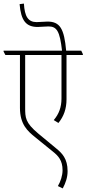

<svg xmlns="http://www.w3.org/2000/svg" viewBox="-39 -904 481 1068"><path d="M310 144C326 114 337 83 337 48C337 -22 306 -52 273 -79L174 -161C101 -222 101 -250 101 -306V-598H303V-356C303 -308 289 -270 260 -236L286 -220C316 -257 331 -299 331 -352V-598H422V-603L413 -622H329C318 -744 295 -784 225 -784C207 -784 185 -781 165 -781C117 -781 98 -813 94 -884L70 -881C78 -790 105 -754 171 -754C189 -754 211 -757 231 -757C277 -757 294 -730 306 -622H-19V-617L-9 -598H72V-304C72 -211 116 -174 155 -142L255 -61C285 -37 309 -12 309 43C309 72 298 106 283 131Z"/></svg>

Font: Noto Serif Devanagari ExtraCondensed Thin
Style: Regular
Weight: 100
Width: 2
Designer: Universal Thirst, Indian Type Foundry and the Monotype Design Team
Foundry: Monotype Imaging Inc.
Version: Version 2.004